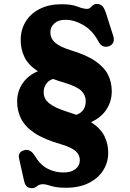

<svg xmlns="http://www.w3.org/2000/svg" viewBox="-20 -735 659 974"><path d="M199 199.5Q178.5 199.5 167.8 209.5Q157 219.5 141.5 219.5Q124 219.5 115 210.2Q106 201 101.5 180L77 70Q69.5 37 101.5 27.5Q132.5 18 155 53Q183 100.5 220.5 120.2Q258 140 303 140Q341 140 362.8 122.8Q384.5 105.5 385 78.5Q385 51.5 365.2 32.8Q345.5 14 290.5 -3Q204 -27.5 155.2 -60.2Q106.5 -93 86.8 -133Q67 -173 67 -219.5Q67 -271.5 94.5 -312Q122 -352.5 172 -373.5Q123.5 -405.5 104.2 -445.2Q85 -485 85 -531.5Q85 -584.5 110.2 -625.5Q135.5 -666.5 182 -690Q228.5 -713.5 291.5 -713.5Q343.5 -713.5 372.8 -701.8Q402 -690 421.5 -690Q432 -690 438.5 -696.2Q445 -702.5 452.2 -708.8Q459.5 -715 472 -715Q489 -715 499.5 -704Q510 -693 519 -664L555 -551Q561 -531 553 -517Q545 -503 527.5 -499Q496.5 -492 479.5 -524.5Q449.5 -580.5 403.5 -607.5Q357.5 -634.5 311 -634.5Q276 -634.5 255.8 -616.2Q235.5 -598 235.5 -571Q235.5 -539.5 260.2 -518.2Q285 -497 336.5 -481Q418.5 -456.5 464.5 -424.5Q510.5 -392.5 528.8 -354.2Q547 -316 547 -272.5Q547 -220.5 519.5 -179Q492 -137.5 442 -115.5Q491 -83 510 -44Q529 -5 529 39.5Q529 89 503.5 129.2Q478 169.5 430 193.5Q382 217.5 314.5 217.5Q268 217.5 240 208.5Q212 199.5 199 199.5ZM318.5 -169Q344.5 -161 367.5 -152.5Q414.5 -169.5 415 -221.5Q415 -252.5 392.8 -274.2Q370.5 -296 308.5 -315Q276.5 -324 249.5 -334.5Q226.5 -327.5 214 -309.2Q201.5 -291 201.5 -267Q201.5 -233 230.5 -210.2Q259.5 -187.5 318.5 -169Z"/></svg>

Font: Fraunces 9pt SuperSoft
Style: Bold
Weight: 700
Version: Version 1.000;[b76b70a41]